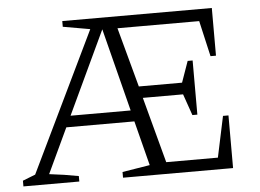

<svg xmlns="http://www.w3.org/2000/svg" viewBox="-48 -709 1042 770"><g transform="rotate(-5 473.0 -323.5)"><path d="M716 -226 686 -312H524L595 -47H803L838 -212H860V0H417V-23L528 -41L482 -221H208L123 -40Q184 -33 241 -22V0H16V-23L67 -43L338 -605L229 -624V-647H831V-455H809L776 -599H447L512 -359H686L716 -444H736V-226ZM229 -266H471L386 -600Z"/></g></svg>

Font: Piazzolla Light
Style: Regular
Weight: 300
Designer: Juan Pablo del Peral
Foundry: Huerta Tipografica
Version: Version 1.330